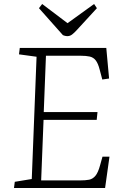

<svg xmlns="http://www.w3.org/2000/svg" viewBox="-20 -941 608 961"><path d="M163 -657 75 -669 79 -701H512L526 -548L492 -543L479 -592Q471 -624 459 -639Q447 -654 429 -658Q411 -662 384 -662H210L199 -380H468L464 -341H198L186 -38H381Q408 -38 426 -41.5Q444 -45 457.5 -61Q471 -77 481 -114L493 -157H528L506 0H50L54 -31L139 -45ZM175 -900 191 -921 318 -825 451 -921 465 -900 363 -789Q351 -776 340.5 -768Q330 -760 316 -760Q311 -760 305.5 -761.5Q300 -763 295 -765Z"/></svg>

Font: Literata ExtraLight
Style: Italic
Weight: 250
Italic angle: -2°
Designer: Latin by Veronika Burian and Jose Scaglione. Greek by Irene Vlachou. Cyrillic by Vera Evstafieva
Foundry: TypeTogether
Version: Version 3.002